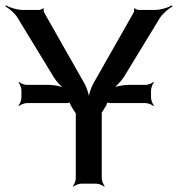

<svg xmlns="http://www.w3.org/2000/svg" viewBox="-40 -686 664 717"><path d="M60 -301H208C211 -301 222 -302 223 -305L220 -307C219 -304 223 -295 225 -291L240 -267C241 -266 244 -260 245 -260L244 -264C243 -264 243 -257 243 -256V-20C243 -11 237 4 232 9L234 11C239 6 254 0 263 0H320C329 0 344 6 349 11L351 9C346 4 340 -11 340 -20V-259C340 -260 340 -267 339 -267L338 -263C339 -263 342 -269 343 -270L356 -291C358 -295 362 -304 361 -307L358 -305C359 -302 370 -301 373 -301H504C513 -301 528 -295 533 -290L535 -292C530 -297 524 -312 524 -321V-349C524 -358 530 -373 535 -378L533 -380C528 -375 513 -369 504 -369H440C419 -369 389 -363 376 -356L378 -352C391 -360 412 -382 423 -399L557 -619C568 -636 591 -655 604 -662L602 -666C589 -658 561 -649 540 -649H477C473 -649 465 -653 464 -655L460 -653C462 -651 461 -642 459 -639L309 -375C299 -357 290 -329 290 -313H294C294 -329 285 -357 275 -375L125 -639C123 -642 122 -651 124 -653L120 -655C119 -653 111 -649 107 -649H44C23 -649 -5 -658 -18 -666L-20 -662C-6 -655 16 -636 26 -619L160 -399C170 -382 191 -360 204 -352L206 -356C192 -363 163 -369 142 -369H60C51 -369 36 -375 31 -380L29 -378C34 -373 40 -358 40 -349V-321C40 -312 34 -297 29 -292L31 -290C36 -295 51 -301 60 -301Z"/></svg>

Font: Gamestation Storm
Style: Regular
Weight: 400
Designer: Jonas Hecksher
Foundry: Jonas Hecksher, Playtypeª, e-types AS
Version: Version 1.003